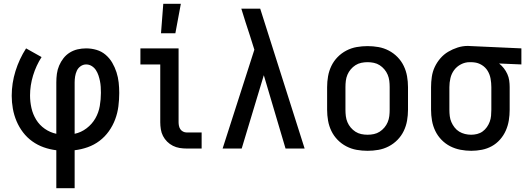

<svg xmlns="http://www.w3.org/2000/svg" viewBox="-20 -786 2790 1016"><path d="M278 210V9Q244 5 211.5 -6.5Q179 -18 151 -38Q123 -58 102 -85.5Q81 -113 67.5 -145Q54 -177 48 -211Q42 -245 42 -279Q42 -346 62 -410Q82 -474 118 -530L200 -484Q171 -439 155 -386.5Q139 -334 139 -281Q139 -247 146.5 -214Q154 -181 171.5 -152.5Q189 -124 217 -104.5Q245 -85 278 -78V-350Q278 -373 281 -395.5Q284 -418 293 -439Q302 -460 316 -478Q330 -496 349.5 -508Q369 -520 391 -525Q413 -530 436 -530Q464 -530 491 -522Q518 -514 539 -496Q560 -478 574 -454Q588 -430 596.5 -403.5Q605 -377 608 -349.5Q611 -322 611 -294Q611 -259 606.5 -223.5Q602 -188 589.5 -154.5Q577 -121 556 -91.5Q535 -62 506.5 -40.5Q478 -19 444 -7Q410 5 375 9V210ZM375 -78Q409 -85 438 -107Q467 -129 484.5 -159.5Q502 -190 508 -225Q514 -260 514 -295Q514 -311 513 -326.5Q512 -342 509 -357Q506 -372 501 -387Q496 -402 487.5 -415Q479 -428 465.5 -436.5Q452 -445 436 -445Q420 -445 406.5 -435.5Q393 -426 386.5 -411.5Q380 -397 377.5 -381.5Q375 -366 375 -350Z M1047 0H968Q949 0 930.5 -3Q912 -6 895 -14.5Q878 -23 864.5 -36.5Q851 -50 842.5 -66.5Q834 -83 831 -102Q828 -121 828 -139V-445H723V-530H925V-139Q925 -130 927 -120Q929 -110 934.5 -102Q940 -94 949 -89.5Q958 -85 968 -85H1047Z M832 -610 844 -766H937L908 -610Z M1158 0 1326 -523 1303 -596Q1291 -632 1279.5 -668Q1268 -704 1257 -740H1357L1592 0H1491L1376 -388L1259 0Z M1925 12Q1896 12 1867.5 7Q1839 2 1813 -11.5Q1787 -25 1766.5 -46Q1746 -67 1733.5 -93Q1721 -119 1716 -147.5Q1711 -176 1711 -205V-325Q1711 -354 1716 -382.5Q1721 -411 1733.5 -437Q1746 -463 1766.5 -484Q1787 -505 1813 -518.5Q1839 -532 1867.5 -537Q1896 -542 1925 -542Q1954 -542 1982.5 -537Q2011 -532 2037 -518.5Q2063 -505 2083.5 -484Q2104 -463 2116.5 -437Q2129 -411 2134 -382.5Q2139 -354 2139 -325V-205Q2139 -176 2134 -147.5Q2129 -119 2116.5 -93Q2104 -67 2083.5 -46Q2063 -25 2037 -11.5Q2011 2 1982.5 7Q1954 12 1925 12ZM1925 -73Q1942 -73 1958.5 -76.5Q1975 -80 1989 -89Q2003 -98 2014 -111Q2025 -124 2031.5 -139.5Q2038 -155 2040 -171.5Q2042 -188 2042 -205V-325Q2042 -342 2040 -358.5Q2038 -375 2031.5 -390.5Q2025 -406 2014 -419Q2003 -432 1989 -441Q1975 -450 1958.5 -453.5Q1942 -457 1925 -457Q1908 -457 1891.5 -453.5Q1875 -450 1861 -441Q1847 -432 1836 -419Q1825 -406 1818.5 -390.5Q1812 -375 1810 -358.5Q1808 -342 1808 -325V-205Q1808 -188 1810 -171.5Q1812 -155 1818.5 -139.5Q1825 -124 1836 -111Q1847 -98 1861 -89Q1875 -80 1891.5 -76.5Q1908 -73 1925 -73Z M2474 12Q2445 12 2416.5 6.5Q2388 1 2362.5 -12Q2337 -25 2316.5 -46Q2296 -67 2283.5 -93Q2271 -119 2266 -147.5Q2261 -176 2261 -205V-325Q2261 -352 2265 -379.5Q2269 -407 2280.5 -431.5Q2292 -456 2310 -477Q2328 -498 2351.5 -512Q2375 -526 2401.5 -534.5Q2428 -543 2456 -543Q2460 -543 2465 -542.5Q2470 -542 2475 -542L2739 -530V-445L2621 -450Q2635 -439 2646 -425Q2657 -411 2664.5 -394.5Q2672 -378 2674.5 -360.5Q2677 -343 2677 -325V-205Q2677 -177 2672.5 -149Q2668 -121 2656.5 -95Q2645 -69 2626 -47.5Q2607 -26 2582.5 -12.5Q2558 1 2530 6.5Q2502 12 2474 12ZM2473 -73Q2489 -73 2505 -77Q2521 -81 2534 -90.5Q2547 -100 2556.5 -113.5Q2566 -127 2571.5 -142Q2577 -157 2578.5 -173Q2580 -189 2580 -205V-325Q2580 -347 2576 -369.5Q2572 -392 2560.5 -411Q2549 -430 2529.5 -442Q2510 -454 2488 -456L2475 -457H2465Q2441 -457 2419 -445.5Q2397 -434 2383 -415Q2369 -396 2363.5 -372.5Q2358 -349 2358 -325V-205Q2358 -188 2360 -171.5Q2362 -155 2368.5 -140Q2375 -125 2385.5 -111.5Q2396 -98 2410 -89.5Q2424 -81 2440.5 -77Q2457 -73 2473 -73Z"/></svg>

Font: Lode Dark
Style: Bold
Weight: 700
Monospace: yes
Designer: Belleve Invis
Foundry: Belleve Invis
Version: Version 29.2.0; ttfautohint (v1.8.3)